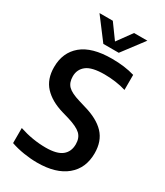

<svg xmlns="http://www.w3.org/2000/svg" viewBox="-232 -1041 983 1143"><g transform="rotate(30 259.5 -469.5)"><path d="M223 9.5Q179 9.5 131 2Q83 -5.5 41.5 -20V-123.5Q132.5 -93.5 222.5 -93.5Q298.5 -93.5 333.5 -121.2Q368.5 -149 368.5 -200.5Q368.5 -244 342.8 -268.5Q317 -293 251 -313L204.5 -326.5Q119.5 -351.5 73 -401.5Q26.5 -451.5 26.5 -534Q26.5 -634.5 95.2 -692Q164 -749.5 301 -749.5Q390 -749.5 457.5 -729V-625.5Q424 -636 385.8 -641.2Q347.5 -646.5 309.5 -646.5Q223 -646.5 186.8 -618.2Q150.5 -590 150.5 -542Q150.5 -500 173.8 -476.2Q197 -452.5 258 -434.5L304 -420.5Q397.5 -394 445 -343.8Q492.5 -293.5 492.5 -210Q492.5 -107 422 -48.8Q351.5 9.5 223 9.5ZM211.5 -800 100 -947.5H191.5L264.5 -847L337.5 -947.5H429L317.5 -800Z"/></g></svg>

Font: Encode Sans Semi Condensed SemiBold
Style: Regular
Weight: 600
Width: 4
Designer: Multiple Designers
Foundry: Impallari Type
Version: Version 3.000; ttfautohint (v1.8.3) -l 8 -r 50 -G 200 -x 14 